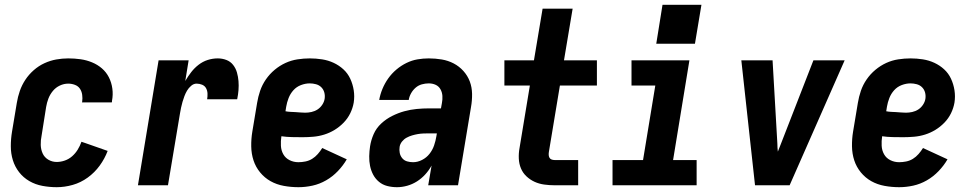

<svg xmlns="http://www.w3.org/2000/svg" viewBox="-20 -771 4040 799"><path d="M216 8Q186 8 156.5 2.5Q127 -3 102 -17.5Q77 -32 59.5 -54.5Q42 -77 33.5 -104.5Q25 -132 25 -162.5Q25 -193 30 -223L50 -343Q54 -368 62.5 -392.5Q71 -417 85.5 -439Q100 -461 120.5 -479Q141 -497 165 -508Q189 -519 214 -523.5Q239 -528 264 -528Q290 -528 315 -524.5Q340 -521 363 -511.5Q386 -502 404 -486.5Q422 -471 433 -449.5Q444 -428 447.5 -402.5Q451 -377 446 -351Q446 -350 446 -348Q446 -346 445 -345H321Q321 -345 321.5 -346Q322 -347 322 -348Q324 -362 322 -376.5Q320 -391 312.5 -402Q305 -413 291.5 -418Q278 -423 264 -423Q246 -423 229 -415Q212 -407 200 -392.5Q188 -378 181.5 -361Q175 -344 172 -326L153 -206Q149 -187 149.5 -168Q150 -149 157.5 -132.5Q165 -116 181 -106.5Q197 -97 216 -97Q233 -97 250 -103Q267 -109 280.5 -121Q294 -133 303.5 -148.5Q313 -164 319 -181L334 -176L428 -143Q416 -111 395 -82Q374 -53 345 -32Q316 -11 282.5 -1.5Q249 8 216 8Z M554 0 640 -520H765L751 -434Q762 -453 775.5 -470.5Q789 -488 806.5 -501.5Q824 -515 844.5 -521.5Q865 -528 886 -528Q905 -528 922 -521.5Q939 -515 950 -501Q961 -487 966 -469.5Q971 -452 972.5 -433.5Q974 -415 972.5 -396Q971 -377 967 -358H842Q844 -370 843.5 -382Q843 -394 837.5 -404Q832 -414 821 -418.5Q810 -423 798 -423Q786 -423 775.5 -414Q765 -405 758.5 -394Q752 -383 747.5 -371Q743 -359 739.5 -347Q736 -335 733.5 -323Q731 -311 729 -299L679 0Z M1222 8Q1191 8 1161 2.5Q1131 -3 1106 -17Q1081 -31 1062.5 -53.5Q1044 -76 1035 -103.5Q1026 -131 1025.5 -162Q1025 -193 1030 -223L1050 -343Q1054 -368 1062.5 -393Q1071 -418 1086.5 -440.5Q1102 -463 1123 -480.5Q1144 -498 1168 -509Q1192 -520 1218 -524Q1244 -528 1269 -528Q1295 -528 1320.5 -524Q1346 -520 1368.5 -509.5Q1391 -499 1409 -482.5Q1427 -466 1437.5 -443.5Q1448 -421 1452 -395.5Q1456 -370 1452 -344Q1448 -321 1437.5 -299.5Q1427 -278 1410 -260.5Q1393 -243 1372.5 -230.5Q1352 -218 1329.5 -211Q1307 -204 1284 -202Q1261 -200 1239 -200Q1217 -200 1194.5 -200.5Q1172 -201 1151 -204Q1148 -184 1149 -164.5Q1150 -145 1159 -129Q1168 -113 1185 -104.5Q1202 -96 1222 -96Q1236 -96 1251 -99Q1266 -102 1279 -110Q1292 -118 1302.5 -130Q1313 -142 1321 -155L1423 -108Q1408 -82 1386 -59Q1364 -36 1337 -20.5Q1310 -5 1280.5 1.5Q1251 8 1222 8ZM1250 -302Q1263 -302 1276.5 -305Q1290 -308 1301.5 -315.5Q1313 -323 1321 -335Q1329 -347 1331 -360Q1333 -374 1329.5 -386.5Q1326 -399 1317 -408Q1308 -417 1295 -420.5Q1282 -424 1269 -424Q1251 -424 1232.5 -417Q1214 -410 1201 -395.5Q1188 -381 1181 -363Q1174 -345 1171 -327L1168 -308Q1178 -306 1188.5 -305.5Q1199 -305 1209 -304.5Q1219 -304 1229.5 -303Q1240 -302 1250 -302Z M1632 8Q1611 8 1591.5 3Q1572 -2 1557 -14.5Q1542 -27 1533 -44Q1524 -61 1520 -80.5Q1516 -100 1516.5 -121Q1517 -142 1520 -162Q1524 -188 1535 -213Q1546 -238 1566.5 -257Q1587 -276 1612 -288.5Q1637 -301 1662.5 -308Q1688 -315 1714 -317.5Q1740 -320 1766 -320H1815L1819 -342Q1822 -357 1821 -372Q1820 -387 1813 -399.5Q1806 -412 1793 -418Q1780 -424 1764 -424Q1750 -424 1735.5 -420Q1721 -416 1709.5 -406Q1698 -396 1690.5 -382.5Q1683 -369 1681 -355H1558Q1562 -378 1571.5 -401Q1581 -424 1595.5 -444.5Q1610 -465 1629.5 -481.5Q1649 -498 1671.5 -509Q1694 -520 1717.5 -524Q1741 -528 1764 -528Q1792 -528 1818.5 -523.5Q1845 -519 1868 -507Q1891 -495 1908.5 -475.5Q1926 -456 1935 -432Q1944 -408 1944.5 -380.5Q1945 -353 1940 -325L1886 0H1762L1776 -82Q1765 -62 1749.5 -45Q1734 -28 1715 -16Q1696 -4 1674.5 2Q1653 8 1632 8ZM1699 -96Q1718 -96 1736.5 -105.5Q1755 -115 1767.5 -131Q1780 -147 1786.5 -166Q1793 -185 1796 -204L1798 -216H1766Q1754 -216 1742 -215.5Q1730 -215 1718.5 -213Q1707 -211 1695 -207.5Q1683 -204 1672 -198Q1661 -192 1653 -182Q1645 -172 1643 -160Q1641 -147 1643.5 -134.5Q1646 -122 1654 -112.5Q1662 -103 1674 -99.5Q1686 -96 1699 -96Z M2288 0Q2266 0 2244.5 -3Q2223 -6 2204.5 -14.5Q2186 -23 2171 -37Q2156 -51 2148 -70Q2140 -89 2139 -111Q2138 -133 2142 -155L2185 -415H2079V-520H2202L2238 -735H2363L2327 -520H2464V-415H2310L2264 -138Q2263 -131 2263.5 -125Q2264 -119 2267 -114Q2270 -109 2276 -107Q2282 -105 2288 -105H2386V0Z M2529 0V-105H2656L2707 -415H2608V-520H2849L2781 -105H2879V0ZM2711 -589 2737 -751H2899L2872 -589Z M3122 0 3103 -173 3065 -520H3195L3215 -173Q3215 -165 3215.5 -156.5Q3216 -148 3217 -140Q3220 -148 3223.5 -156.5Q3227 -165 3230 -173L3365 -520H3495L3266 0Z M3722 8Q3691 8 3661 2.5Q3631 -3 3606 -17Q3581 -31 3562.5 -53.5Q3544 -76 3535 -103.5Q3526 -131 3525.5 -162Q3525 -193 3530 -223L3550 -343Q3554 -368 3562.5 -393Q3571 -418 3586.5 -440.5Q3602 -463 3623 -480.5Q3644 -498 3668 -509Q3692 -520 3718 -524Q3744 -528 3769 -528Q3795 -528 3820.5 -524Q3846 -520 3868.5 -509.5Q3891 -499 3909 -482.5Q3927 -466 3937.5 -443.5Q3948 -421 3952 -395.5Q3956 -370 3952 -344Q3948 -321 3937.5 -299.5Q3927 -278 3910 -260.5Q3893 -243 3872.5 -230.5Q3852 -218 3829.5 -211Q3807 -204 3784 -202Q3761 -200 3739 -200Q3717 -200 3694.5 -200.5Q3672 -201 3651 -204Q3648 -184 3649 -164.5Q3650 -145 3659 -129Q3668 -113 3685 -104.5Q3702 -96 3722 -96Q3736 -96 3751 -99Q3766 -102 3779 -110Q3792 -118 3802.5 -130Q3813 -142 3821 -155L3923 -108Q3908 -82 3886 -59Q3864 -36 3837 -20.5Q3810 -5 3780.5 1.5Q3751 8 3722 8ZM3750 -302Q3763 -302 3776.5 -305Q3790 -308 3801.5 -315.5Q3813 -323 3821 -335Q3829 -347 3831 -360Q3833 -374 3829.5 -386.5Q3826 -399 3817 -408Q3808 -417 3795 -420.5Q3782 -424 3769 -424Q3751 -424 3732.5 -417Q3714 -410 3701 -395.5Q3688 -381 3681 -363Q3674 -345 3671 -327L3668 -308Q3678 -306 3688.5 -305.5Q3699 -305 3709 -304.5Q3719 -304 3729.5 -303Q3740 -302 3750 -302Z"/></svg>

Font: Iosevka SS04 Extrabold
Style: Italic
Weight: 800
Italic angle: -9°
Monospace: yes
Designer: Belleve Invis
Foundry: Belleve Invis
Version: Version 19.0.0; ttfautohint (v1.8.4)